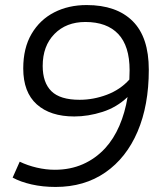

<svg xmlns="http://www.w3.org/2000/svg" viewBox="-20 -730 638 760"><path d="M323 -710Q441 -710 505 -646.5Q569 -583 569 -454Q569 -313 524.5 -209Q480 -105 397 -47.5Q314 10 200 10Q149 10 105 0Q61 -10 30 -27L58 -90Q89 -75 125.5 -66.5Q162 -58 197 -58Q258 -58 308 -80Q358 -102 396 -143Q430 -180 452.5 -232Q475 -284 485 -346Q442 -305 385.5 -287Q329 -269 274 -269Q179 -269 125.5 -317Q72 -365 72 -459Q72 -540 105 -596Q138 -652 194.5 -681Q251 -710 323 -710ZM149 -469Q149 -403 183.5 -369Q218 -335 295 -335Q350 -335 403 -355Q456 -375 492 -415Q493 -433 493 -452Q493 -548 448 -595.5Q403 -643 318 -643Q242 -643 195.5 -595.5Q149 -548 149 -469Z"/></svg>

Font: Georama
Style: Italic
Weight: 400
Italic angle: -9°
Designer: Jean-Baptiste Levee
Foundry: Production Type
Version: Version 1.000